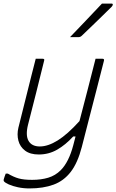

<svg xmlns="http://www.w3.org/2000/svg" viewBox="-24 -855 651 1075"><path d="M176 -526H215Q227 -526 223 -515Q201 -426 178.5 -336Q156 -246 133 -157Q118 -97 136 -66Q154 -35 199 -35Q245 -35 299.5 -69Q354 -103 421 -177Q444 -264 465 -346Q486 -428 511 -526H550Q561 -526 558 -515Q536 -427 516 -350.5Q496 -274 476.5 -197.5Q457 -121 434 -32Q411 57 372 107.5Q333 158 275.5 179Q218 200 141 200Q107 200 76.5 193.5Q46 187 25 177.5Q4 168 -2 160Q-5 155 -3 149Q-1 142 1.5 134.5Q4 127 8 117H20Q52 136 80.5 144Q109 152 156 152Q206 152 246 140Q286 128 316 98Q361 53 386 -41Q392 -65 399 -91H386Q343 -44 296 -17Q249 10 193 10Q145 10 116.5 -11.5Q88 -33 79 -67.5Q70 -102 79 -140L151 -428Q157 -451 163 -475Q169 -499 176 -526ZM547 -835H600Q608 -835 607.5 -829Q607 -823 601 -817Q570 -787 546 -763Q522 -739 496 -714.5Q470 -690 434 -655Q426 -647 415 -647H368Q411 -692 457 -740Q503 -788 547 -835Z"/></svg>

Font: Recursive Sn Lnr St Lt
Style: Italic
Weight: 300
Italic angle: -15°
Version: Version 1.079;hotconv 1.0.112;makeotfexe 2.5.65598; ttfautoh